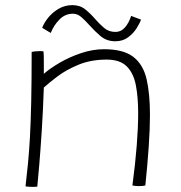

<svg xmlns="http://www.w3.org/2000/svg" viewBox="-20 -722 705 749"><path d="M125.5 6Q121.5 6.5 116.8 6.8Q112 7 107.5 7Q100.5 7 93 6.5Q85.5 6 79.5 5Q84.5 -37 89 -82.5Q93.5 -128 96.8 -186.8Q100 -245.5 101.8 -326.2Q103.5 -407 103.5 -519.5Q109 -520.5 116 -521.5Q123 -522.5 132 -522.5Q136 -522.5 141 -522.5Q146 -522.5 149.5 -521.5Q150.5 -515.5 150.8 -500Q151 -484.5 151 -466.2Q151 -448 151 -434Q175.5 -455.5 213.8 -477.8Q252 -500 297 -515Q342 -530 385.5 -530Q461.5 -530 500 -500.2Q538.5 -470.5 551.8 -413.5Q565 -356.5 565 -274.5Q565 -219 560.2 -149.8Q555.5 -80.5 547 1.5Q538.5 4 521.5 4Q515.5 4 509.2 3.5Q503 3 496.5 1.5Q508 -84.5 513.5 -155Q519 -225.5 519 -281Q519 -343.5 509.8 -390.5Q500.5 -437.5 474 -463.5Q447.5 -489.5 396 -489.5Q334.5 -489.5 286.2 -469.5Q238 -449.5 204 -423.8Q170 -398 151 -380.5Q148 -291 143 -213.8Q138 -136.5 133.2 -79.5Q128.5 -22.5 125.5 6ZM144.5 -613.5Q151.5 -632.5 168 -653Q184.5 -673.5 208.8 -687.8Q233 -702 262.5 -702Q292.5 -702 313.2 -685Q334 -668 351.5 -647.5Q368 -628.5 386.2 -613Q404.5 -597.5 429.5 -597.5Q453 -597.5 468.2 -615.8Q483.5 -634 491.5 -660L530 -645.5Q526 -632.5 513.2 -612.2Q500.5 -592 479.8 -576.5Q459 -561 430 -561Q396 -561 372.2 -581.2Q348.5 -601.5 329 -623.5Q313.5 -641 298 -654.8Q282.5 -668.5 264.5 -668.5Q234 -668.5 211.8 -645.8Q189.5 -623 178 -593.5Z"/></svg>

Font: Grandstander Thin
Style: Regular
Weight: 100
Designer: Tyler Finck
Foundry: Etcetera Type Co
Version: Version 1.200; ttfautohint (v1.8.3)